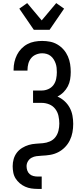

<svg xmlns="http://www.w3.org/2000/svg" viewBox="-20 -1008 540 1243"><path d="M224 215Q203 215 182.5 212Q162 209 143 200.5Q124 192 108 178.5Q92 165 81 147.5Q70 130 66 109Q62 88 62 68Q62 44 68.5 21.5Q75 -1 89 -19.5Q103 -38 123.5 -50.5Q144 -63 166 -69.5Q188 -76 211.5 -77.5Q235 -79 258 -81Q281 -83 303 -92.5Q325 -102 339 -120.5Q353 -139 358.5 -162Q364 -185 364 -208Q364 -233 358.5 -258Q353 -283 337.5 -303Q322 -323 298.5 -332.5Q275 -342 250 -342H194V-422H250Q272 -422 292.5 -431Q313 -440 326 -457.5Q339 -475 343.5 -497Q348 -519 348 -540Q348 -555 346.5 -569.5Q345 -584 340 -598Q335 -612 327 -624.5Q319 -637 307.5 -646Q296 -655 282 -659Q268 -663 253 -663Q233 -663 213.5 -655Q194 -647 181.5 -631.5Q169 -616 163.5 -596Q158 -576 158 -555V-551H68V-558Q68 -583 73.5 -607Q79 -631 90 -653Q101 -675 118.5 -693Q136 -711 157.5 -722.5Q179 -734 203.5 -738.5Q228 -743 253 -743Q279 -743 304.5 -738Q330 -733 352.5 -719.5Q375 -706 392 -686.5Q409 -667 419.5 -643Q430 -619 434 -593.5Q438 -568 438 -542Q438 -518 434 -494Q430 -470 419 -449Q408 -428 391 -411Q374 -394 352 -383Q377 -372 397.5 -353.5Q418 -335 431 -311Q444 -287 449 -260Q454 -233 454 -206Q454 -178 449 -151Q444 -124 432 -99.5Q420 -75 400.5 -55Q381 -35 356.5 -22.5Q332 -10 305 -5.5Q278 -1 250 0Q233 1 216.5 3Q200 5 185 13Q170 21 161 36Q152 51 152 68Q152 82 156.5 95.5Q161 109 171.5 118.5Q182 128 196 131.5Q210 135 224 135H250V215ZM199 -815 105 -952 156 -988 250 -876 344 -988 395 -952 301 -815Z"/></svg>

Font: Iosevka Fixed Medium
Style: Regular
Weight: 500
Monospace: yes
Designer: Belleve Invis
Foundry: Belleve Invis
Version: Version 32.3.0